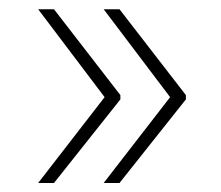

<svg xmlns="http://www.w3.org/2000/svg" viewBox="-20 -479 478 415"><path d="M96.7 -459 240.2 -273.4V-264.2L96.7 -83.5H62.5L206.1 -269L62.5 -459ZM238.3 -459 381.8 -273.4V-264.2L238.3 -83.5H204.1L347.7 -269L204.1 -459Z"/></svg>

Font: Mardoto Thin
Style: Regular
Weight: 250
Designer: Christian Robertson, Vahan Hovhannisyan
Foundry: Google
Version: Version 1.000